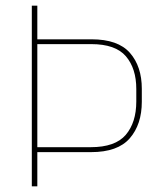

<svg xmlns="http://www.w3.org/2000/svg" viewBox="-20 -659 576 679"><path d="M102.5 -121V-138.5H301Q387.5 -138.5 424.8 -182.2Q462 -226 462 -300V-344Q462 -417 425.2 -460Q388.5 -503 302.5 -503H101.5V-520H303.5Q397.5 -520 439.5 -472Q481.5 -424 481.5 -345V-299Q481.5 -219 439 -170Q396.5 -121 302 -121ZM92.5 0V-639H112V-515V-508V-134V-127V0Z"/></svg>

Font: Anek Gurmukhi Medium Thin
Style: Regular
Weight: 250
Version: Version 1.003